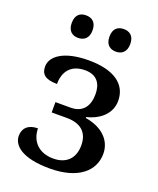

<svg xmlns="http://www.w3.org/2000/svg" viewBox="-140 -832 766 928"><g transform="rotate(20 242.5 -368.0)"><path d="M336 -630C364 -630 389 -646 389 -688C389 -731 364 -746 336 -746C306 -746 282 -731 282 -688C282 -646 306 -630 336 -630ZM141 -630C170 -630 195 -646 195 -688C195 -731 170 -746 141 -746C112 -746 88 -731 88 -688C88 -646 112 -630 141 -630ZM228 10C373 10 448 -56 448 -145C448 -216 393 -266 309 -279V-284C379 -301 428 -346 428 -410C428 -498 355 -546 228 -546C101 -546 39 -499 39 -446C39 -407 61 -386 122 -386C122 -452 157 -495 228 -495C292 -495 314 -453 314 -403C314 -346 289 -301 223 -301H145V-248H223C296 -248 334 -212 334 -147C334 -77 291 -41 228 -41C152 -41 110 -88 109 -153C59 -153 34 -126 34 -88C34 -39 85 10 228 10Z"/></g></svg>

Font: Noto Serif Medium
Style: Regular
Weight: 500
Designer: Monotype Design Team
Foundry: Monotype Imaging Inc.
Version: Version 2.013